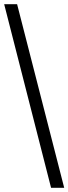

<svg xmlns="http://www.w3.org/2000/svg" viewBox="-20 -780 328 921"><path d="M225 121 0 -760H62L288 121Z"/></svg>

Font: Noto Serif Lao Medium
Style: Regular
Weight: 500
Designer: Monotype Design Team
Foundry: Monotype Imaging Inc.
Version: Version 2.003; ttfautohint (v1.8.4.7-5d5b)